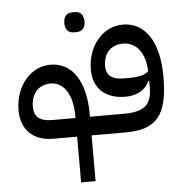

<svg xmlns="http://www.w3.org/2000/svg" viewBox="-59 -707 964 1004"><g transform="rotate(-5 423.0 -205.0)"><path d="M326 240H402V0H579C742 0 803 -67 803 -275C803 -456 732 -563 615 -563C507 -563 428 -464 428 -343C428 -244 491 -186 597 -186C657 -186 703 -212 722 -258H727V-223C727 -130 685 -98 579 -98H402V-112C402 -285 333 -387 220 -387C112 -387 33 -287 33 -164C33 -61 96 0 202 0H326ZM109 -176C109 -243 147 -289 212 -289C282 -289 326 -219 326 -112V-98H204C140 -98 109 -122 109 -176ZM619 -282H599C535 -282 504 -304 504 -355C504 -420 542 -464 607 -464C677 -464 723 -404 726 -309C707 -290 675 -282 619 -282ZM358 -545H370C398 -545 417 -561 417 -597C417 -634 398 -650 370 -650H358C329 -650 311 -634 311 -597C311 -561 329 -545 358 -545Z"/></g></svg>

Font: IBM Plex Arabic Text
Style: Regular
Weight: 450
Designer: Mike Abbink, Paul van der Laan, Pieter van Rosmalen, Wael Morcos, Khajak Apelian
Foundry: Bold Monday
Version: Version 1.0